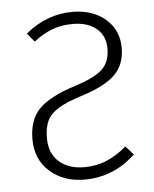

<svg xmlns="http://www.w3.org/2000/svg" viewBox="-45 -570 498 620"><g transform="rotate(-5 204.5 -260.5)"><path d="M361 -403Q361 -349 328.5 -316.5Q296 -284 221 -260Q169 -244 142.5 -227.5Q116 -211 105.5 -189.5Q95 -168 95 -133Q95 -83 126 -56Q157 -29 207 -29Q247 -29 280 -43Q313 -57 345 -84L370 -56Q299 11 205 11Q137 11 92.5 -28.5Q48 -68 48 -133Q48 -196 82 -231Q116 -266 197 -292Q264 -313 289.5 -337Q315 -361 315 -404Q315 -446 286.5 -469.5Q258 -493 210 -493Q174 -493 144 -482Q114 -471 83 -447L60 -475Q129 -532 212 -532Q278 -532 319.5 -496Q361 -460 361 -403Z"/></g></svg>

Font: Fira Sans Condensed ExtraLight
Style: Regular
Weight: 275
Width: 3
Designer: Carrois Corporate & Edenspiekermann AG
Foundry: Carrois Corporate GbR & Edenspiekermann AG
Version: Version 4.203